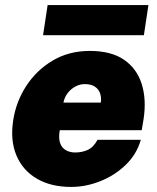

<svg xmlns="http://www.w3.org/2000/svg" viewBox="-20 -728 620 758"><path d="M261 10Q181 10 125.2 -22.8Q69.5 -55.5 44.8 -114.5Q20 -173.5 32 -252Q43 -326 83.5 -388.5Q124 -451 188.2 -489Q252.5 -527 334.5 -527Q419 -527 469.8 -492Q520.5 -457 539.5 -396.2Q558.5 -335.5 547 -259L539.5 -214H216Q210.5 -183 217.2 -163.5Q224 -144 240 -135Q256 -126 277 -126Q303.5 -126 326 -136Q348.5 -146 365 -176H536Q519.5 -118.5 476 -76.8Q432.5 -35 375.5 -12.5Q318.5 10 261 10ZM230.5 -323H378Q381 -342.5 375.2 -359.2Q369.5 -376 354.5 -386Q339.5 -396 314.5 -396Q295 -396 276.8 -386Q258.5 -376 246.2 -359.2Q234 -342.5 230.5 -323ZM150 -589 168 -708H566L548 -589Z"/></svg>

Font: Public Sans Thin Black
Style: Italic
Weight: 900
Italic angle: -8°
Version: Version 2.001